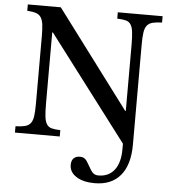

<svg xmlns="http://www.w3.org/2000/svg" viewBox="-65 -829 1032 1148"><g transform="rotate(5 451.0 -255.0)"><path d="M694 10 219 -616H215V-189Q215 -139 218.5 -110Q222 -81 232.5 -65Q243 -49 262.5 -44Q282 -39 314 -38V0H45V-38Q80 -39 101.5 -44.5Q123 -50 135 -65Q147 -80 151 -107.5Q155 -135 155 -182V-588Q155 -630 151.5 -657.5Q148 -685 137.5 -701Q127 -717 107 -723.5Q87 -730 55 -732V-770H253L690 -187H694V-581Q694 -630 690.5 -659.5Q687 -689 676.5 -705Q666 -721 646.5 -726Q627 -731 595 -732V-770H864V-732Q829 -731 807.5 -725.5Q786 -720 774 -705Q762 -690 758 -662Q754 -634 754 -588V10Q754 132 700 196Q646 260 546 260Q477 260 435.5 233.5Q394 207 394 163Q394 137 407.5 123.5Q421 110 445 110Q464 110 475.5 119.5Q487 129 502 157Q519 189 531.5 200.5Q544 212 564 212Q626 212 660 168Q694 124 694 43Z"/></g></svg>

Font: Libre Baskerville
Style: Regular
Weight: 400
Designer: Pablo Impallari, Rodrigo Fuenzalida
Foundry: Pablo Impallari, Rodrigo Fuenzalida
Version: Version 1.000; ttfautohint (v0.93) -l 8 -r 50 -G 200 -x 14 -